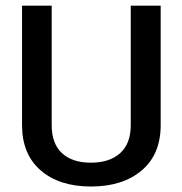

<svg xmlns="http://www.w3.org/2000/svg" viewBox="-20 -659 653 689"><path d="M449.2 -638.7H556.6V-210Q556.6 -105 488.5 -47.4Q420.4 10.3 306.6 10.3Q192.9 10.3 126 -47.6Q59.1 -105.5 59.1 -210V-638.7H165.5V-210Q165.5 -143.6 202.4 -109.4Q239.3 -75.2 306.2 -75.2Q373 -75.2 411.1 -109.4Q449.2 -143.6 449.2 -210Z"/></svg>

Font: Yantramanav Medium
Style: Regular
Weight: 500
Version: Version 1.001;PS 1.0;hotconv 1.0.72;makeotf.lib2.5.5900; ttf